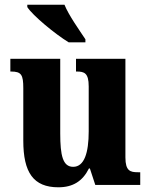

<svg xmlns="http://www.w3.org/2000/svg" viewBox="-20 -786 639 816"><path d="M272 -606H343V-619C318 -657 272 -721 254 -766H96V-756C118 -721 213 -642 272 -606ZM228 10C290 10 331 -16 358 -70H362L385 0H576V-54H566C534 -54 513 -59 513 -117V-536H303V-482H306C338 -482 357 -476 357 -419V-228C357 -136 338 -77 291 -77C247 -77 236 -125 236 -219V-536H24V-482H27C71 -482 79 -468 79 -411V-188C79 -53 122 10 228 10Z"/></svg>

Font: Noto Serif Devanagari Condensed ExtraBold
Style: Regular
Weight: 800
Width: 3
Designer: Universal Thirst, Indian Type Foundry and the Monotype Design Team
Foundry: Monotype Imaging Inc.
Version: Version 2.004